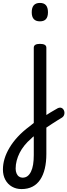

<svg xmlns="http://www.w3.org/2000/svg" viewBox="-117 -815 461 1313"><path d="M165 -6Q181 -16 197 -26.5Q213 -37 228 -46Q243 -55 255.5 -62Q268 -69 278 -75Q294 -82 305 -76.5Q316 -71 321 -58Q326 -45 322 -31Q318 -17 304 -9Q291 -1 274.5 9Q258 19 240 31Q222 43 204 55Q186 67 168 78ZM30 478Q-6 478 -35 461.5Q-64 445 -80.5 414.5Q-97 384 -97 344Q-97 308 -86 271Q-75 234 -52.5 196Q-30 158 4 121Q38 84 84 50Q91 44 99 38Q107 32 114 26V-489Q114 -502 124.5 -508.5Q135 -515 156 -515Q178 -515 189 -508.5Q200 -502 200 -489V238Q200 293 189.5 337.5Q179 382 158 413.5Q137 445 105 461.5Q73 478 30 478ZM37 400Q57 400 71 389.5Q85 379 95 358.5Q105 338 109.5 309.5Q114 281 114 245V117Q109 120 105 124Q101 128 97 132Q70 155 50 180Q30 205 17 231Q4 257 -3 284Q-10 311 -10 338Q-10 356 -4 370.5Q2 385 13 392.5Q24 400 37 400ZM156 -669Q128 -669 114 -684.5Q100 -700 100 -731Q100 -763 114 -779Q128 -795 156 -795Q184 -795 197.5 -779Q211 -763 211 -731Q211 -700 197.5 -684.5Q184 -669 156 -669Z"/></svg>

Font: Playwrite IT Trad
Style: Regular
Weight: 400
Designer: Veronika Burian, José Scaglione
Foundry: TypeTogether
Version: Version 1.002